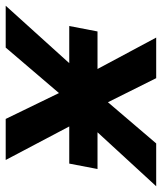

<svg xmlns="http://www.w3.org/2000/svg" viewBox="-11 -601 568 674"><g transform="rotate(90 273.0 -264.0)"><path d="M46.4 -322.3H178.2L67.9 -528.3H210.4L294.9 -358.9L439.5 -528.3H589.8L400.4 -322.3H529.3L510.3 -223.1H379.9L497.6 0H353.5L262.7 -187L103 0H-43.9L157.7 -223.1H27.3Z"/></g></svg>

Font: Liberation Sans
Style: Bold Italic
Weight: 700
Italic angle: -12°
Designer: Steve Matteson
Foundry: Ascender Corporation
Version: Version 2.1.5